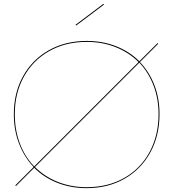

<svg xmlns="http://www.w3.org/2000/svg" viewBox="-20 -972 902 999"><path d="M810 -378Q810 -266 762 -178.5Q714 -91 628 -42Q542 7 431 7Q349 7 279 -20.5Q209 -48 158 -99L63 -4L60 -8L155 -103Q106 -155 79 -225Q52 -295 52 -378Q52 -489 100 -575.5Q148 -662 234 -710.5Q320 -759 431 -759Q514 -759 584 -731.5Q654 -704 705 -653L800 -748L803 -744L708 -649Q757 -598 783.5 -529Q810 -460 810 -378ZM158 -106 701 -649Q651 -699 582 -726.5Q513 -754 431 -754Q321 -754 236 -706Q151 -658 104 -572.5Q57 -487 57 -378Q57 -296 83 -226.5Q109 -157 158 -106ZM805 -378Q805 -458 779 -526.5Q753 -595 705 -646L162 -103Q212 -53 281 -25.5Q350 2 431 2Q541 2 626 -46Q711 -94 758 -180.5Q805 -267 805 -378ZM521 -948 376 -839 373 -843 518 -952Z"/></svg>

Font: Hepta Slab Hairline
Style: Regular
Weight: 400
Designer: Michael LaGattuta
Foundry: Michael LaGattuta
Version: Version 1.100; ttfautohint (v1.8) -l 8 -r 50 -G 200 -x 14 -D